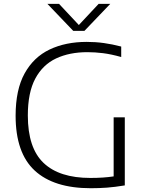

<svg xmlns="http://www.w3.org/2000/svg" viewBox="-20 -965 752 990"><path d="M448 5.5Q257.5 5.5 159 -85.5Q60.5 -176.5 60.5 -368.5Q60.5 -502.5 107 -586.5Q153.5 -670.5 236 -709.8Q318.5 -749 427 -749Q472.5 -749 515.8 -743Q559 -737 605 -725V-671Q553.5 -685.5 511.5 -690.8Q469.5 -696 430.5 -696Q338.5 -696 269.5 -663.8Q200.5 -631.5 162 -559.8Q123.5 -488 123.5 -369.5Q123.5 -202 204.8 -124.8Q286 -47.5 446 -47.5Q480.5 -47.5 510 -49.5Q539.5 -51.5 566 -55.5V-360H623.5V-9Q572 -0.5 531.8 2.5Q491.5 5.5 448 5.5ZM357.5 -806 224.5 -945H284.5L386.5 -836L488.5 -945H548.5L415.5 -806Z"/></svg>

Font: Encode Sans Semi Expanded Light
Style: Regular
Weight: 300
Width: 6
Designer: Multiple Designers
Foundry: Impallari Type
Version: Version 3.000; ttfautohint (v1.8.3) -l 8 -r 50 -G 200 -x 14 